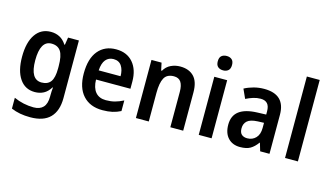

<svg xmlns="http://www.w3.org/2000/svg" viewBox="-107 -1125 2977 1730"><g transform="rotate(15 1381.5 -260.0)"><path d="M239 -552Q284 -552 320.5 -533Q357 -514 384 -472H389L400 -542H501V-4Q501 115 440 177.5Q379 240 255 240Q204 240 160.5 232Q117 224 77 207V106Q121 126 168 136Q215 146 261 146Q320 146 350.5 113.5Q381 81 381 13V0Q381 -17 382 -37Q383 -57 385 -72H381Q354 -28 317.5 -9Q281 10 236 10Q145 10 94.5 -64Q44 -138 44 -269Q44 -403 95.5 -477.5Q147 -552 239 -552ZM271 -451Q167 -451 167 -268Q167 -89 273 -89Q330 -89 357.5 -126Q385 -163 385 -250V-271Q385 -368 357.5 -409.5Q330 -451 271 -451Z M847 -552Q948 -552 1005 -486Q1062 -420 1062 -308V-242H741Q743 -165 777 -125Q811 -85 874 -85Q920 -85 957.5 -95Q995 -105 1036 -126V-27Q999 -8 959 1Q919 10 867 10Q751 10 685.5 -62Q620 -134 620 -267Q620 -406 681 -479Q742 -552 847 -552ZM847 -461Q802 -461 774.5 -428.5Q747 -396 743 -328H947Q947 -386 922.5 -423.5Q898 -461 847 -461Z M1445 -552Q1527 -552 1573 -504.5Q1619 -457 1619 -357V0H1499V-330Q1499 -390 1478.5 -421Q1458 -452 1413 -452Q1348 -452 1323 -406Q1298 -360 1298 -267V0H1178V-542H1272L1287 -472H1294Q1318 -514 1358.5 -533Q1399 -552 1445 -552Z M1825 -752Q1854 -752 1872.5 -736Q1891 -720 1891 -685Q1891 -650 1872.5 -634Q1854 -618 1825 -618Q1795 -618 1776.5 -634Q1758 -650 1758 -685Q1758 -721 1776.5 -736.5Q1795 -752 1825 -752ZM1884 -542V0H1764V-542Z M2228 -553Q2424 -553 2424 -364V0H2337L2315 -74H2312Q2281 -31 2245.5 -10.5Q2210 10 2150 10Q2080 10 2038.5 -34.5Q1997 -79 1997 -158Q1997 -242 2053 -284.5Q2109 -327 2220 -331L2304 -334V-363Q2304 -413 2282.5 -436Q2261 -459 2220 -459Q2185 -459 2151.5 -448.5Q2118 -438 2084 -421L2045 -507Q2084 -528 2131 -540.5Q2178 -553 2228 -553ZM2247 -255Q2178 -252 2149.5 -226.5Q2121 -201 2121 -157Q2121 -118 2140.5 -100.5Q2160 -83 2193 -83Q2241 -83 2272.5 -115.5Q2304 -148 2304 -209V-257Z M2689 0H2569V-760H2689Z"/></g></svg>

Font: Noto Sans Tamil SemiCondensed SemiBold
Style: Regular
Weight: 600
Width: 4
Designer: Jelle Bosma - Monotype Design Team
Foundry: Monotype Imaging Inc.
Version: Version 2.004; ttfautohint (v1.8.4.7-5d5b)